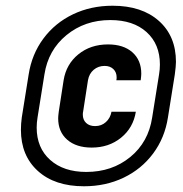

<svg xmlns="http://www.w3.org/2000/svg" viewBox="-20 -760 640 670"><path d="M53 -307Q53 -328 56 -350L80 -500Q91 -571 131.5 -625.5Q172 -680 234.5 -710Q297 -740 373 -740Q475 -740 534.5 -687Q594 -634 594 -544Q594 -530 590 -500L566 -350Q555 -279 514.5 -224.5Q474 -170 411.5 -140Q349 -110 273 -110Q171 -110 112 -163.5Q53 -217 53 -307ZM511 -350 535 -500Q538 -518 538 -535Q538 -606 491.5 -648Q445 -690 365 -690Q276 -690 212 -637.5Q148 -585 135 -500L111 -350Q108 -332 108 -315Q108 -244 155 -202Q202 -160 281 -160Q371 -160 434.5 -212Q498 -264 511 -350ZM183 -347Q183 -354 185 -370L202 -480Q211 -536 253.5 -570.5Q296 -605 357 -605Q411 -605 442 -577.5Q473 -550 473 -503Q473 -496 471 -480H386Q387 -484 387 -490Q387 -508 375.5 -519Q364 -530 345 -530Q323 -530 307 -516.5Q291 -503 287 -480L270 -370Q269 -367 269 -360Q269 -342 280.5 -331Q292 -320 312 -320Q334 -320 349.5 -334Q365 -348 369 -370H454Q445 -314 402.5 -279.5Q360 -245 300 -245Q246 -245 214.5 -272.5Q183 -300 183 -347Z"/></svg>

Font: JetBrains Mono Extra Bold
Style: Italic
Weight: 800
Italic angle: -9°
Monospace: yes
Designer: Philipp Nurullin, Konstantin Bulenkov
Foundry: JetBrains
Version: 2.002